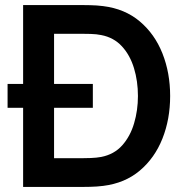

<svg xmlns="http://www.w3.org/2000/svg" viewBox="-20 -740 742 760"><path d="M10 -313.2V-407.7H347.5V-313.2ZM71.5 0V-720H300.8Q310.1 -720 336.9 -719.5Q363.8 -719 388.5 -715.8Q474.2 -705.2 533.4 -655.2Q592.5 -605.3 623 -528.5Q653.5 -451.6 653.5 -360Q653.5 -268.3 623 -191.5Q592.5 -114.6 533.4 -64.7Q474.2 -14.8 388.5 -4.2Q363.8 -1.1 336.9 -0.5Q309.9 0 300.8 0ZM194 -113.7H300.8Q316.1 -113.7 339.3 -114.5Q362.5 -115.4 380.7 -118.8Q431.7 -128.8 463.7 -164.6Q495.7 -200.5 510.8 -252Q526 -303.4 526 -360Q526 -418.7 510.4 -470.1Q494.8 -521.6 462.6 -556.6Q430.4 -591.7 380.7 -601.2Q362.5 -605 339.2 -605.7Q315.8 -606.3 300.8 -606.3H194Z"/></svg>

Font: Manrope ExtraLight
Style: Regular
Weight: 200
Designer: Mikhail Sharanda
Foundry: Mikhail Sharanda
Version: Version 4.505